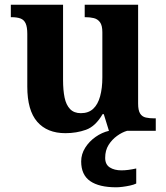

<svg xmlns="http://www.w3.org/2000/svg" viewBox="-20 -556 707 816"><path d="M258 10Q180.4 10 138.2 -38.5Q96 -87 96 -188V-412Q96 -441 89 -456.5Q82 -472 67 -477.5Q52 -483 28 -483H26V-536H248V-216Q248 -172.6 254.5 -141.3Q261 -110 277.8 -92.5Q294.6 -75 323.8 -75Q356 -75 376 -93.5Q396 -112 405.5 -146.7Q415 -181.4 415 -227V-419Q415 -447.9 405 -461.5Q395 -475 378.8 -479Q362.7 -483 342.6 -483H340V-536H567V-115.6Q567 -87 575.5 -73.5Q584 -60 599.7 -56.5Q615.4 -53 634 -53H642V0H443L421 -71H416.1Q386 -19 345.5 -4.5Q305 10 258 10ZM474 240Q401 240 363 213.5Q325 187 325 130Q325 99 342 72Q359 45 386 26Q413 7 443 0H520Q499 6 477.5 21.5Q456 37 441.5 60Q427 83 427 115Q427 143 446.5 155.5Q466 168 496 168Q510 168 525.5 166Q541 164 559 160V224Q549 229 533 232.5Q517 236 501 238Q485 240 474 240Z"/></svg>

Font: Noto Serif Armenian
Style: Regular
Weight: 400
Designer: Monotype Design Team
Foundry: Monotype Imaging Inc.
Version: Version 2.007